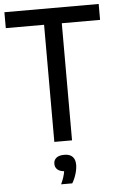

<svg xmlns="http://www.w3.org/2000/svg" viewBox="-63 -783 658 1064"><g transform="rotate(-5 265.5 -251.0)"><path d="M216 0V-651.5H3V-740H527.5V-651.5H314.5V0ZM325.5 136.5Q325.5 159.5 317.2 187Q309 214.5 295 237.5H233Q251.5 198 256 166.5Q231.5 164.5 218.5 152.5Q205.5 140.5 205.5 121Q205.5 100 220.5 88Q235.5 76 264.5 76Q295 76 310.2 91.5Q325.5 107 325.5 136.5Z"/></g></svg>

Font: Encode Sans Condensed Medium
Style: Regular
Weight: 500
Width: 3
Designer: Multiple Designers
Foundry: Impallari Type
Version: Version 2.000